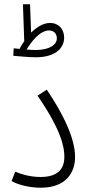

<svg xmlns="http://www.w3.org/2000/svg" viewBox="-20 -870 414 895"><path d="M147 -603C242 -603 279 -649 279 -694C279 -734 254 -763 213 -763C182 -763 152 -744 125 -718L120 -850H87L93 -678C85 -667 77 -654 71 -642C62 -643 53 -644 44 -645L42 -610C64 -608 116 -603 147 -603ZM209 -728C231 -728 245 -713 245 -691C245 -662 212 -637 146 -637C133 -637 119 -638 104 -639C124 -673 165 -728 209 -728ZM34 -26C67 -7 121 5 170 5C290 5 330 -68 330 -138C330 -201 301 -299 198 -452L155 -424C268 -259 280 -183 280 -139C280 -82 249 -45 169 -45C127 -45 85 -55 51 -70Z"/></svg>

Font: Noto Sans Arabic UI Cn Lt
Style: Regular
Weight: 300
Width: 3
Designer: Monotype Design Team, Nadine Chahine and Nizar Qandah
Foundry: Monotype Imaging Inc.
Version: Version 2.010